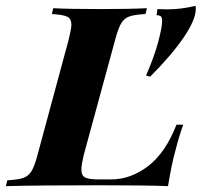

<svg xmlns="http://www.w3.org/2000/svg" viewBox="-64 -636 694 656"><path d="M536 -124Q523 -79 510 0Q442 -3 280 -3Q64 -3 -44 0L-39 -20Q-3 -22 15 -28Q33 -34 43.5 -51Q54 -68 64 -106L171 -502Q180 -540 180 -551Q180 -572 165.5 -579Q151 -586 113 -588L118 -608Q169 -605 282 -605Q377 -605 438 -608L433 -588Q396 -586 378.5 -580Q361 -574 350.5 -557Q340 -540 330 -502L222 -106Q214 -72 214 -57Q214 -36 227 -29.5Q240 -23 274 -23H316Q382 -23 441.5 -68Q501 -113 539 -210H562Q546 -165 536 -124ZM490 -565Q490 -575 486 -579.5Q482 -584 471 -584L474 -605L507 -604Q554 -604 604 -616Q605 -614 605 -606Q605 -569 563.5 -508Q522 -447 449 -374L435 -378Q463 -442 476.5 -492.5Q490 -543 490 -565Z"/></svg>

Font: Playfair Display SC
Style: Bold Italic
Weight: 700
Italic angle: -14°
Designer: Claus Eggers Sørensen
Foundry: Claus Eggers Sørensen
Version: Version 1.200; ttfautohint (v1.6)